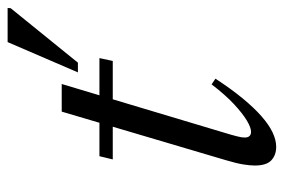

<svg xmlns="http://www.w3.org/2000/svg" viewBox="-140 -596 745 504"><g transform="rotate(-90 232.0 -343.5)"><path d="M66 -419.5 74.5 -454.5H332L324.5 -419.5ZM131 -109.5Q128.5 -100.5 126.8 -93.8Q125 -87 124.2 -82Q123.5 -77 123.5 -73Q123.5 -64.5 127.5 -60.5Q131.5 -56.5 138.5 -56.5Q149.5 -56.5 168 -67.5Q186.5 -78.5 211 -101.2Q235.5 -124 263 -160L278 -150Q251 -108.5 226.2 -78.5Q201.5 -48.5 179.2 -29Q157 -9.5 137 0Q117 9.5 99 9.5Q77.5 9.5 63.8 -3.2Q50 -16 50 -46.5Q50 -59 52.8 -76.5Q55.5 -94 64 -122.5L191.5 -553.5H264ZM294.5 -511 374 -695.5H463.5L463 -687.5L320 -511Z"/></g></svg>

Font: Newsreader 36pt
Style: Italic
Weight: 400
Italic angle: -17°
Designer: Hugues Gentile
Foundry: Production Type
Version: Version 1.003